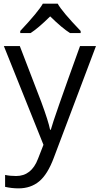

<svg xmlns="http://www.w3.org/2000/svg" viewBox="-20 -786 544 1046"><path d="M81.1 240.2Q43.9 240.2 7.8 231.9V167Q34.7 172.9 67.9 172.9Q151.4 172.9 187 79.1L216.8 2.9L1 -535.2H87.9L205.1 -230Q243.7 -125.5 252.9 -79.1H256.8Q270.5 -132.8 416 -535.2H502.9L272.9 74.2Q239.3 164.1 193.4 202.1Q147.5 240.2 81.1 240.2ZM419.4 -606H361.3Q318.4 -632.8 253.4 -696.8Q187 -631.3 146.5 -606H90.3V-617.2Q189.5 -723.1 213.4 -766.1H294.4Q316.4 -724.6 419.4 -617.2Z"/></svg>

Font: OpenSans
Style: Regular
Weight: 400
Foundry: Ascender Corporation
Version: Version 1.10